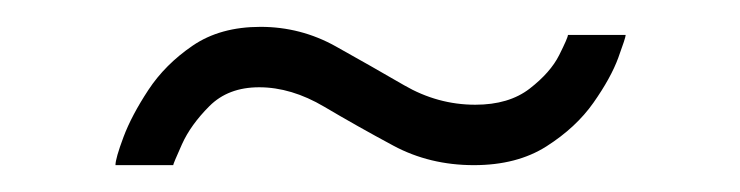

<svg xmlns="http://www.w3.org/2000/svg" viewBox="-20 -364 551 143"><path d="M66 -241Q66 -246 72 -262Q78 -278 90.5 -297Q103 -316 123.5 -330Q144 -344 174 -344Q204 -344 230 -329.5Q256 -315 281 -300.5Q306 -286 334 -286Q359 -286 374.5 -298Q390 -310 396.5 -323Q403 -336 403 -338H446Q446 -336 440.5 -321Q435 -306 422 -287.5Q409 -269 387 -255Q365 -241 333 -241Q300 -241 273 -255.5Q246 -270 221.5 -284.5Q197 -299 173 -299Q150 -299 136 -285Q122 -271 115.5 -256.5Q109 -242 109 -241Z"/></svg>

Font: Raleway
Style: Regular
Weight: 400
Designer: Matt McInerney, Pablo Impallari, Rodrigo Fuenzalida
Foundry: Matt McInerney, Pablo Impallari, Rodrigo Fuenzalida
Version: Version 4.101;RELEASE